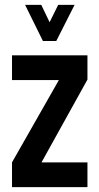

<svg xmlns="http://www.w3.org/2000/svg" viewBox="-20 -768 408 788"><path d="M83 -748H149.4L183.6 -676.8L218.8 -748H286.1L210.9 -599.6H156.2ZM29.3 0V-101.6L221.7 -439.5H29.3V-541H338.9V-441.4L150.4 -101.6H338.9V0Z"/></svg>

Font: Post No Bills Jaffna
Style: Bold
Weight: 700
Designer: Kosala Senevirathne, Siva Puranthara, Lasantha Premarathna, Tharique Azeez
Foundry: Mooniak
Version: Version 1.220 ; ttfautohint (v1.6)